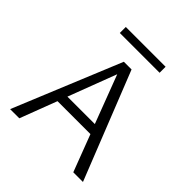

<svg xmlns="http://www.w3.org/2000/svg" viewBox="-214 -959 1109 1109"><g transform="rotate(45 340.5 -404.0)"><path d="M473 -226H204L118 0H43L314 -658H377L638 0H559ZM180 -808H505V-759H180ZM450 -285 338 -580 226 -285Z"/></g></svg>

Font: LXGW Bright TC
Style: Regular
Weight: 400
Designer: Christian Thalmann (Catharsis Fonts)
Foundry: LXGW / Christian Thalmann (Catharsis Fonts) / Fontworks Inc.
Version: Version 5.501